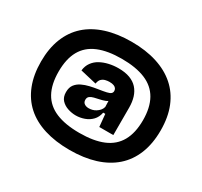

<svg xmlns="http://www.w3.org/2000/svg" viewBox="-167 -907 1332 1269"><g transform="rotate(30 499.5 -272.5)"><path d="M498 140Q390 140 305 113.5Q220 87 162 35Q104 -17 73.5 -94.5Q43 -172 43 -273Q43 -373 73.5 -450Q104 -527 162 -579Q220 -631 305 -658Q390 -685 498 -685Q606 -685 691 -658Q776 -631 835 -579Q894 -527 925 -450.5Q956 -374 956 -273Q956 -172 925 -94.5Q894 -17 835 35Q776 87 691 113.5Q606 140 498 140ZM498 10Q607 10 678.5 -20Q750 -50 785.5 -113Q821 -176 821 -273Q821 -369 785.5 -432Q750 -495 678 -525Q606 -555 498 -555Q390 -555 318.5 -525Q247 -495 212 -432.5Q177 -370 177 -273Q177 -176 212 -113Q247 -50 318.5 -20Q390 10 498 10ZM470 -162Q483 -162 497 -165.5Q511 -169 523.5 -177Q536 -185 546 -196Q556 -207 561 -224L559 -288L572 -283Q562 -268 544 -261Q526 -254 505 -249.5Q484 -245 465.5 -240.5Q447 -236 435 -227Q423 -218 423 -200Q423 -181 436.5 -171.5Q450 -162 470 -162ZM419 -78Q389 -78 358.5 -88Q328 -98 307.5 -120Q287 -142 287 -180Q287 -216 303.5 -237.5Q320 -259 346 -271.5Q372 -284 402 -291Q432 -298 459 -302Q499 -308 521 -313Q543 -318 551.5 -325.5Q560 -333 560 -345Q560 -355 554.5 -363.5Q549 -372 536.5 -377Q524 -382 503 -382Q488 -382 472 -378Q456 -374 444 -362.5Q432 -351 428 -326L304 -355Q308 -391 327 -417Q346 -443 374.5 -458.5Q403 -474 438 -482Q473 -490 510 -490Q561 -490 597 -476.5Q633 -463 655.5 -438Q678 -413 689 -378Q700 -343 700 -299V-221Q700 -205 700 -190Q700 -175 700 -159.5Q700 -144 700 -127.5Q700 -111 700 -90H593Q591 -114 588.5 -137.5Q586 -161 584 -185H568Q561 -148 538.5 -124.5Q516 -101 484 -89.5Q452 -78 419 -78Z"/></g></svg>

Font: Bricolage Grotesque 48pt Condensed ExtraBold ExtraBold
Style: Regular
Weight: 800
Version: Version 1.000;gftools[0.9.30]